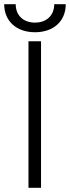

<svg xmlns="http://www.w3.org/2000/svg" viewBox="-33 -897 334 917"><path d="M-13 -877C-13 -796 46 -743 134 -743C223 -743 281 -796 281 -877H226C226 -824 190 -789 134 -789C78 -789 42 -824 42 -877ZM103 0H163V-700H103Z"/></svg>

Font: Fixel Text Light
Style: Regular
Weight: 300
Width: 4
Designer: AlfaBravo + MacPaw
Foundry: Kyrylo Tkachov, Marchela Mozhyna, Serhii Makarenko, Maria Weinstein, Zakhar Kryvoshyya
Version: Version 1.211